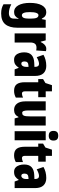

<svg xmlns="http://www.w3.org/2000/svg" viewBox="1160 -1976 1056 3417"><g transform="rotate(90 1688.5 -268.0)"><path d="M197 -563Q236 -563 262.5 -546Q289 -529 312 -484H321L334 -553H474V-49Q474 90 413.5 165Q353 240 219 240Q170 240 130.5 229.5Q91 219 56 198V59Q100 82 138.5 92Q177 102 214 102Q258 102 285 81.5Q312 61 312 11V5Q312 -12 313.5 -34Q315 -56 317 -71H312Q290 -28 262.5 -9Q235 10 192 10Q118 10 75 -66Q32 -142 32 -272Q32 -408 75.5 -485.5Q119 -563 197 -563ZM250 -424Q225 -424 210.5 -386.5Q196 -349 196 -270Q196 -129 251 -129Q283 -129 297.5 -159.5Q312 -190 312 -256V-285Q312 -359 297.5 -391.5Q283 -424 250 -424Z M846 -563Q856 -563 866 -562Q876 -561 891 -557L878 -383Q859 -389 828 -389Q780 -389 758.5 -360.5Q737 -332 737 -278V0H575V-553H699L722 -465H730Q740 -488 756.5 -510.5Q773 -533 796 -548Q819 -563 846 -563Z M1153 -563Q1236 -563 1284 -513.5Q1332 -464 1332 -363V0H1215L1188 -73H1185Q1158 -31 1126.5 -10.5Q1095 10 1043 10Q996 10 967 -16Q938 -42 925 -83Q912 -124 912 -169Q912 -258 959.5 -301.5Q1007 -345 1098 -349L1170 -352V-366Q1170 -434 1117 -434Q1070 -434 998 -393L956 -513Q997 -537 1046.5 -550Q1096 -563 1153 -563ZM1140 -245Q1074 -242 1074 -176Q1074 -119 1113 -119Q1137 -119 1153.5 -141Q1170 -163 1170 -198V-247Z M1646 -130Q1661 -130 1679 -135Q1697 -140 1717 -149V-21Q1690 -6 1660.5 2Q1631 10 1597 10Q1515 10 1479.5 -37.5Q1444 -85 1444 -182V-420H1388V-506L1458 -548L1496 -664H1606V-553H1710V-420H1606V-184Q1606 -130 1646 -130Z M2214 -553V0H2088L2069 -68H2061Q2042 -29 2011.5 -9.5Q1981 10 1937 10Q1864 10 1824 -43Q1784 -96 1784 -193V-553H1946V-246Q1946 -191 1955.5 -162.5Q1965 -134 1989 -134Q2018 -134 2031.5 -152Q2045 -170 2048.5 -203Q2052 -236 2052 -280V-553Z M2396 -776Q2441 -776 2461.5 -754.5Q2482 -733 2482 -691Q2482 -607 2396 -607Q2310 -607 2310 -691Q2310 -734 2330.5 -755Q2351 -776 2396 -776ZM2477 -553V0H2315V-553Z M2794 -130Q2809 -130 2827 -135Q2845 -140 2865 -149V-21Q2838 -6 2808.5 2Q2779 10 2745 10Q2663 10 2627.5 -37.5Q2592 -85 2592 -182V-420H2536V-506L2606 -548L2644 -664H2754V-553H2858V-420H2754V-184Q2754 -130 2794 -130Z M3149 -563Q3232 -563 3280 -513.5Q3328 -464 3328 -363V0H3211L3184 -73H3181Q3154 -31 3122.5 -10.5Q3091 10 3039 10Q2992 10 2963 -16Q2934 -42 2921 -83Q2908 -124 2908 -169Q2908 -258 2955.5 -301.5Q3003 -345 3094 -349L3166 -352V-366Q3166 -434 3113 -434Q3066 -434 2994 -393L2952 -513Q2993 -537 3042.5 -550Q3092 -563 3149 -563ZM3136 -245Q3070 -242 3070 -176Q3070 -119 3109 -119Q3133 -119 3149.5 -141Q3166 -163 3166 -198V-247Z"/></g></svg>

Font: Noto Sans Malayalam ExtraCondensed Black
Style: Regular
Weight: 900
Width: 2
Designer: Jelle Bosma - Monotype Design Team
Foundry: Monotype Imaging Inc.
Version: Version 2.104; ttfautohint (v1.8.4.7-5d5b)